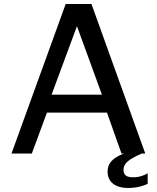

<svg xmlns="http://www.w3.org/2000/svg" viewBox="-20 -762 777 953"><path d="M37 0H138L213 -203H511L583 0H595C532 24 514 54 514 90C514 140 550 171 617 171C658 171 696 160 713 150V98C699 107 673 118 640 118C607 118 593 106 593 81C593 49 619 28 684 0H701L434 -742H306ZM236 -292 362 -632 486 -292Z"/></svg>

Font: Bisquit Text
Style: Regular
Weight: 400
Version: Version 1.004;Glyphs 3.2.3 (3260)